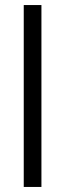

<svg xmlns="http://www.w3.org/2000/svg" viewBox="-20 -740 259 760"><path d="M74 0V-720H144V0Z"/></svg>

Font: DM Sans 9pt Light
Style: Regular
Weight: 300
Version: Version 4.004;gftools[0.9.30]